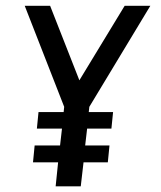

<svg xmlns="http://www.w3.org/2000/svg" viewBox="-20 -661 570 679"><path d="M295.9 -283.2 293.9 -264.6H379.9L374 -206.1H288.1L281.2 -146.5H367.2L361.3 -86.9H275.4L265.6 -2H176.8L185.5 -86.9H96.7L102.5 -146.5H192.4L199.2 -206.1H110.4L116.2 -264.6H205.1L207 -283.2L67.4 -640.6H157.2L260.7 -377L420.9 -640.6H511.7Z"/></svg>

Font: Puritan
Style: Italic
Weight: 400
Version: 2.0a